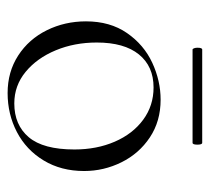

<svg xmlns="http://www.w3.org/2000/svg" viewBox="-44 -508 564 517"><g transform="rotate(90 238.5 -249.0)"><path d="M37 -198Q37 -263 68.5 -308.5Q100 -354 148.5 -376.5Q197 -399 248 -399Q306 -399 349.5 -370Q393 -341 416.5 -293.5Q440 -246 440 -193Q440 -131 411.5 -84Q383 -37 335 -12Q287 13 230 13Q173 13 129 -15.5Q85 -44 61 -92.5Q37 -141 37 -198ZM382 -167Q382 -227 361 -275.5Q340 -324 302 -352Q264 -380 215 -380Q158 -380 126 -340.5Q94 -301 94 -227Q94 -167 115 -116.5Q136 -66 173 -35.5Q210 -5 258 -5Q316 -5 349 -44Q382 -83 382 -167ZM108 -498Q108 -511 113 -511H364Q369 -511 369 -498Q369 -485 364 -485H113Q111 -485 109.5 -489Q108 -493 108 -498Z"/></g></svg>

Font: Cormorant Infant Light
Style: Regular
Weight: 300
Designer: Christian Thalmann (Catharsis Fonts)
Version: Version 3.000